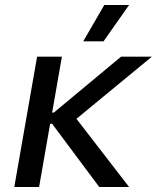

<svg xmlns="http://www.w3.org/2000/svg" viewBox="-20 -746 626 766"><path d="M37 0H136L180 -252H188L376 0H495L285 -272L586 -520H463L195 -297H188L227 -520H128ZM393 -581 495 -726H396L312 -581Z"/></svg>

Font: Fixel Display Medium
Style: Italic
Weight: 500
Italic angle: -10°
Designer: AlfaBravo + MacPaw
Foundry: Kyrylo Tkachov, Marchela Mozhyna, Serhii Makarenko, Maria Weinstein, Zakhar Kryvoshyya
Version: Version 1.210;Glyphs 3.2 (3217)